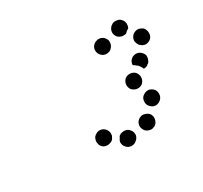

<svg xmlns="http://www.w3.org/2000/svg" viewBox="-85 -691 604 572"><g transform="rotate(-30 217.0 -404.5)"><path d="M215 -280Q210 -279 207 -276Q206 -275 205 -275Q205 -274 204 -273Q204 -272 203 -271Q201 -267 199 -264Q198 -263 198 -262Q198 -260 197 -259Q196 -248 203 -240Q209 -232 220 -231Q230 -230 238 -237Q246 -243 248 -253Q249 -264 242 -272Q236 -280 225 -281Q220 -281 215 -280ZM272 -277Q269 -267 274 -258Q278 -249 288 -246Q298 -242 307 -247H308Q317 -252 320 -262Q323 -272 319 -281Q314 -290 304 -293Q294 -297 285 -292Q275 -287 272 -277ZM173 -316Q164 -321 154 -318Q149 -316 145 -313Q141 -310 139 -306Q137 -301 136 -296Q136 -291 137 -287V-286Q140 -276 149 -271Q159 -267 168 -270Q173 -271 177 -274Q181 -277 183 -282Q186 -286 186 -291Q187 -296 185 -301Q182 -311 173 -316ZM323 -312Q329 -303 339 -300Q349 -298 358 -304Q366 -309 369 -319V-320Q371 -330 366 -339Q360 -347 350 -350Q340 -352 331 -346Q322 -341 320 -331V-330Q318 -320 323 -312ZM324 -370Q334 -370 341 -377Q348 -385 348 -395Q348 -405 341 -413Q333 -420 323 -420Q312 -420 305 -413Q298 -405 298 -395Q298 -385 305 -377H306Q313 -370 324 -370ZM355 -458V-459Q360 -461 364 -462Q369 -463 374 -462Q379 -461 383 -458Q387 -455 390 -451Q393 -447 394 -442Q394 -437 393 -432Q392 -428 389 -423Q387 -419 382 -417V-416Q379 -414 375 -413Q371 -412 367 -412Q367 -413 367 -414Q363 -422 357 -429H356Q351 -434 344 -438Q344 -444 347 -450Q350 -455 355 -458ZM384 -497Q384 -507 391 -515Q398 -522 409 -523Q414 -523 418 -521Q423 -519 427 -516Q430 -513 432 -508Q434 -504 434 -499V-498Q435 -488 428 -480Q421 -473 410 -472Q407 -472 404 -473Q401 -474 398 -475Q398 -476 397 -476Q395 -478 393 -479Q389 -482 387 -487Q385 -492 384 -497ZM316 -519Q319 -524 319 -528Q320 -533 319 -538Q317 -543 314 -547Q311 -551 307 -553Q302 -556 297 -556Q292 -557 288 -555Q283 -554 279 -551Q270 -544 269 -534Q268 -524 274 -516Q281 -507 291 -506Q301 -505 310 -511V-512Q314 -515 316 -519ZM361 -528Q350 -530 344 -538Q338 -547 340 -557Q341 -562 344 -566Q346 -570 351 -573Q355 -576 359 -577Q364 -578 369 -577H370Q380 -576 386 -567Q392 -559 390 -548Q390 -546 389 -544Q388 -541 387 -539Q380 -536 375 -530Q374 -530 374 -529Q371 -528 367 -528Q364 -528 361 -528Z"/></g></svg>

Font: FRB American Cursive Dotted Black
Style: Bold Italic
Weight: 900
Italic angle: -25°
Version: Version 2.0;Modular Font Editor K font №1